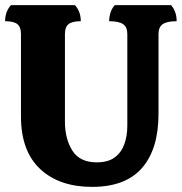

<svg xmlns="http://www.w3.org/2000/svg" viewBox="-20 -718 711 751"><path d="M340 13Q212 13 137 -57Q62 -127 62 -263V-585Q62 -612 48 -623.5Q34 -635 0 -635Q0 -673 23 -698H273Q296 -673 296 -635Q262 -635 248 -623.5Q234 -612 234 -585V-242Q234 -175 263 -129Q292 -83 358 -83Q403 -83 429 -102.5Q455 -122 466.5 -154.5Q478 -187 478 -226V-585Q478 -612 461.5 -623.5Q445 -635 407 -635Q407 -653 412.5 -669.5Q418 -686 429 -698H649Q671 -673 671 -635Q633 -635 616.5 -623.5Q600 -612 600 -585V-273Q600 -135 535.5 -61Q471 13 340 13Z"/></svg>

Font: Calistoga
Style: Regular
Weight: 400
Designer: Yvonne Schuttler, Eben Sorkin
Foundry: www.sorkintype.com
Version: Version 1.010; ttfautohint (v1.8.4.7-5d5b)